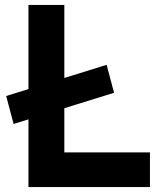

<svg xmlns="http://www.w3.org/2000/svg" viewBox="-20 -756 680 776"><path d="M411 -494 441 -381 35 -255 5 -368ZM95 -736H240V-140H586V0H95Z"/></svg>

Font: Reem Kufi
Style: Regular
Weight: 400
Designer: Khaled Hosny
Version: Version 1.6